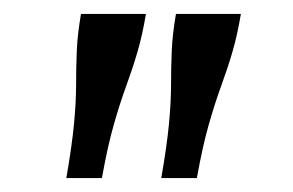

<svg xmlns="http://www.w3.org/2000/svg" viewBox="-20 -730 419 275"><path d="M189 -710H96Q91 -681 90 -657.5Q89 -634 89 -609Q89 -584 86 -552.5Q83 -521 75 -475H126Q134 -520 143 -551.5Q152 -583 161 -607.5Q170 -632 177 -656Q184 -680 189 -710ZM325 -710H232Q227 -681 226 -657.5Q225 -634 225 -609Q225 -584 222 -552.5Q219 -521 211 -475H262Q270 -520 279 -551.5Q288 -583 297 -607.5Q306 -632 313 -656Q320 -680 325 -710Z"/></svg>

Font: Roboto Serif 20pt
Style: Italic
Weight: 400
Italic angle: -10°
Designer: Greg Gazdowicz
Foundry: Commercial Type
Version: Version 1.008